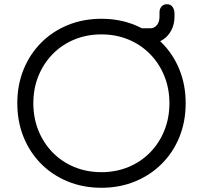

<svg xmlns="http://www.w3.org/2000/svg" viewBox="-20 -880 961 910"><path d="M461 10Q374 10 301 -20Q228 -50 174.5 -104Q121 -158 91.5 -231Q62 -304 62 -391Q62 -477 91.5 -550Q121 -623 174.5 -677Q228 -731 301 -761Q374 -791 461 -791Q547 -791 620 -761Q693 -731 747 -677Q801 -623 830.5 -550Q860 -477 860 -391Q860 -304 830.5 -231Q801 -158 747 -104Q693 -50 620 -20Q547 10 461 10ZM461 -64Q530 -64 589 -88.5Q648 -113 691.5 -157.5Q735 -202 759 -261.5Q783 -321 783 -391Q783 -460 759 -519.5Q735 -579 691.5 -623.5Q648 -668 589 -692.5Q530 -717 461 -717Q391 -717 332 -692.5Q273 -668 229.5 -623.5Q186 -579 162 -519.5Q138 -460 138 -391Q138 -321 162 -261.5Q186 -202 229.5 -157.5Q273 -113 332 -88.5Q391 -64 461 -64ZM649 -675V-746H693Q711 -746 723.5 -761Q736 -776 736 -801V-822Q736 -838 745.5 -849Q755 -860 771 -860Q789 -860 798 -847Q807 -834 807 -816V-801Q807 -765 792 -736.5Q777 -708 751.5 -691.5Q726 -675 693 -675Z"/></svg>

Font: Comfortaa
Style: Regular
Weight: 400
Designer: Johan Aakerlund
Foundry: Johan Aakerlund
Version: Version 3.104; ttfautohint (v1.8.1.43-b0c9)